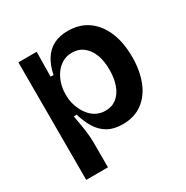

<svg xmlns="http://www.w3.org/2000/svg" viewBox="-161 -672 943 972"><g transform="rotate(-30 311.0 -186.0)"><path d="M68 164V-263V-523H175L173 -379L190 -378Q200 -429 222.5 -464.5Q245 -500 280 -518Q315 -536 363 -536Q432 -536 480.5 -501.5Q529 -467 555 -405Q581 -343 581 -259Q581 -180 557 -118.5Q533 -57 486 -22Q439 13 370 13Q319 13 284 -7Q249 -27 227 -63Q205 -99 191 -146H174Q179 -118 184 -89Q189 -60 192 -32.5Q195 -5 195 20V164ZM329 -90Q367 -90 394 -111.5Q421 -133 435 -171.5Q449 -210 449 -260Q449 -312 434.5 -349.5Q420 -387 392.5 -408.5Q365 -430 327 -430Q294 -430 269 -415Q244 -400 227.5 -376Q211 -352 202.5 -323.5Q194 -295 194 -268V-252Q194 -232 199.5 -210Q205 -188 216 -166.5Q227 -145 243 -127.5Q259 -110 281 -100Q303 -90 329 -90Z"/></g></svg>

Font: Bricolage Grotesque 48pt Condensed ExtraBold SemiBold
Style: Regular
Weight: 600
Version: Version 1.000;gftools[0.9.30]